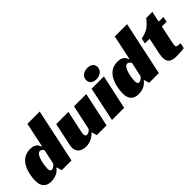

<svg xmlns="http://www.w3.org/2000/svg" viewBox="88 -1463 2261 2261"><g transform="rotate(-45 1219.0 -332.0)"><path d="M351 -365H344C327 -429 270 -441 227 -441C23 -441 7 -184 7 -130C7 -50 42 8 136 8C226 8 274 -39 291 -64H298L316 0H478L621 -672H416ZM294 -343C314 -343 330 -324 339 -309L300 -127C290 -113 265 -86 238 -86C216 -86 209 -107 209 -133C209 -178 231 -343 294 -343Z M883 -119C871 -105 848 -84 824 -84C801 -84 794 -100 794 -120C794 -135 802 -174 807 -196L857 -430H654L612 -235C603 -191 588 -135 588 -102C588 -37 636 8 716 8C776 8 841 -23 876 -64H882L900 0H1062L1154 -430H950Z M1448 -430H1243L1152 0H1355ZM1474 -561C1474 -614 1433 -639 1381 -639C1322 -639 1269 -607 1269 -547C1269 -493 1310 -468 1363 -468C1420 -468 1474 -501 1474 -561Z M1806 -365H1799C1782 -429 1725 -441 1682 -441C1478 -441 1462 -184 1462 -130C1462 -50 1497 8 1591 8C1681 8 1729 -39 1746 -64H1753L1771 0H1933L2076 -672H1871ZM1749 -343C1769 -343 1785 -324 1794 -309L1755 -127C1745 -113 1720 -86 1693 -86C1671 -86 1664 -107 1664 -133C1664 -178 1686 -343 1749 -343Z M2064 -363H2142L2100 -164C2094 -135 2092 -110 2092 -94C2092 -4 2160 8 2226 8C2264 8 2329 4 2348 0L2363 -69C2310 -69 2294 -73 2294 -99C2294 -112 2299 -138 2305 -168L2346 -363H2425L2438 -430H2360L2389 -564H2286C2219 -478 2178 -451 2078 -430Z"/></g></svg>

Font: Racing Sans One
Style: Regular
Weight: 400
Designer: Pablo Impallari, Rodrigo Fuenzalida
Foundry: Pablo Impallari, Rodrigo Fuenzalida
Version: Version 1.001